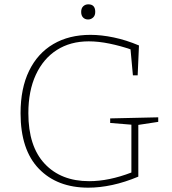

<svg xmlns="http://www.w3.org/2000/svg" viewBox="-20 -861 794 887"><path d="M388 6Q244 6 159.5 -81.5Q75 -169 75 -338Q75 -453 114.5 -534Q154 -615 226.5 -657.5Q299 -700 398 -700Q448 -700 505.5 -688Q563 -676 622 -651L616 -513H594L583 -633Q537 -649 486 -659.5Q435 -670 390 -670Q305 -670 242.5 -630Q180 -590 145.5 -515.5Q111 -441 111 -338Q111 -185 186.5 -104.5Q262 -24 392 -24Q483 -24 587 -64V-285L489 -293V-314L711 -319V-298L619 -284V-45Q557 -19 499 -6.5Q441 6 388 6ZM387 -771Q373 -771 364 -780Q355 -789 355 -806Q355 -823 364.5 -832Q374 -841 388 -841Q420 -841 420 -806Q420 -789 410 -780Q400 -771 387 -771Z"/></svg>

Font: Bitter ExtraLight
Style: Regular
Weight: 200
Designer: Sol Matas, and Bitter project Authors
Foundry: Sol Matas
Version: Version 2.001